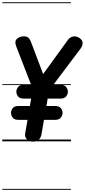

<svg xmlns="http://www.w3.org/2000/svg" viewBox="-25 -1250 750 1698"><path d="M266.5 2.5Q232 2.5 212.2 -18.8Q192.5 -40 197.5 -70L218.5 -190H137.5Q101.5 -190 87 -210Q72.5 -230 72.5 -251.5Q72.5 -273.5 87 -293Q101.5 -312.5 137.5 -312.5H239.5L250.5 -378H185.5Q149 -378 134.2 -397.8Q119.5 -417.5 119.5 -439Q119.5 -459.5 134.2 -480Q149 -500.5 185.5 -500.5H250L119.5 -837Q115 -849 113 -857Q111 -865 111 -876Q111 -898.5 133.2 -913.5Q155.5 -928.5 187 -928.5Q209.5 -928.5 223.8 -917.8Q238 -907 247 -884.5L356.5 -595L576.5 -898.5Q586.5 -913 602.5 -920.8Q618.5 -928.5 635.5 -928.5Q648.5 -928.5 664.8 -921.2Q681 -914 693.2 -900.8Q705.5 -887.5 705.5 -868.5Q705.5 -845.5 688.5 -821.5L447 -500.5H509Q546 -500.5 560.8 -480Q575.5 -459.5 575.5 -439Q575.5 -418.5 560.8 -398.2Q546 -378 509 -378H396.5L385.5 -312.5H462.5Q498.5 -312.5 513.5 -293Q528.5 -273.5 528.5 -251.5Q528.5 -231.5 513.5 -210.8Q498.5 -190 462.5 -190H364L341 -58Q336.5 -35.5 320 -16.5Q303.5 2.5 266.5 2.5ZM266.5 2.5Q232 2.5 212.2 -18.8Q192.5 -40 197.5 -70L218.5 -190H137.5Q101.5 -190 87 -210Q72.5 -230 72.5 -251.5Q72.5 -273.5 87 -293Q101.5 -312.5 137.5 -312.5H239.5L250.5 -378H185.5Q149 -378 134.2 -397.8Q119.5 -417.5 119.5 -439Q119.5 -459.5 134.2 -480Q149 -500.5 185.5 -500.5H250L119.5 -837Q115 -849 113 -857Q111 -865 111 -876Q111 -898.5 133.2 -913.5Q155.5 -928.5 187 -928.5Q209.5 -928.5 223.8 -917.8Q238 -907 247 -884.5L356.5 -595L576.5 -898.5Q586.5 -913 602.5 -920.8Q618.5 -928.5 635.5 -928.5Q648.5 -928.5 664.8 -921.2Q681 -914 693.2 -900.8Q705.5 -887.5 705.5 -868.5Q705.5 -845.5 688.5 -821.5L447 -500.5H509Q546 -500.5 560.8 -480Q575.5 -459.5 575.5 -439Q575.5 -418.5 560.8 -398.2Q546 -378 509 -378H396.5L385.5 -312.5H462.5Q498.5 -312.5 513.5 -293Q528.5 -273.5 528.5 -251.5Q528.5 -231.5 513.5 -210.8Q498.5 -190 462.5 -190H364L341 -58Q336.5 -35.5 320 -16.5Q303.5 2.5 266.5 2.5ZM-5 420.5H602.5V428.5H-5ZM-5 -16H602.5V0H-5ZM-5 -505.5H602.5V-497.5H-5ZM-5 -1230H602.5V-1222H-5Z"/></svg>

Font: Edu VIC WA NT Pre Guide
Style: Regular
Weight: 400
Designer: Tina and Corey Anderson, Eben Sorkin, Mirko Velimirovic
Foundry: Google for Education
Version: Version 1.000